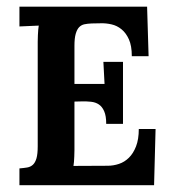

<svg xmlns="http://www.w3.org/2000/svg" viewBox="-20 -544 507 564"><path d="M198.7 -245.6V-123Q198.7 -112.8 198.7 -103Q198.7 -93.3 198.2 -84.5Q197.8 -75.7 197.3 -68.6Q196.8 -61.5 195.8 -56.6L296.4 -57.1Q313 -57.1 329.3 -62.5Q345.7 -67.9 358.6 -80.6Q371.6 -93.3 379.6 -114Q387.7 -134.8 387.7 -165H437L432.6 0H37.1V-49.3Q49.8 -50.3 59.8 -52Q69.8 -53.7 76.7 -60.1Q83.5 -66.4 87.2 -79.1Q90.8 -91.8 90.8 -114.3V-401.4Q90.8 -411.6 90.8 -421.6Q90.8 -431.6 91.3 -440.4Q91.8 -449.2 92.3 -456.5Q92.8 -463.9 93.8 -468.8L37.1 -466.3V-524.4H412.1L416.5 -378.9H367.2Q367.2 -409.7 358.6 -428.5Q350.1 -447.3 336.9 -458Q323.7 -468.8 307.6 -472.4Q291.5 -476.1 275.9 -475.6L249 -475.1Q237.3 -474.6 228 -472.7Q218.8 -470.7 212.4 -464.1Q206.1 -457.5 202.4 -444.6Q198.7 -431.6 198.7 -409.7V-297.4H287.1L283.7 -362.3H341.3V-180.2H292Q292 -203.6 286.1 -217Q280.3 -230.5 270.5 -237.1Q260.7 -243.7 247.3 -245.1Q233.9 -246.6 218.8 -246.1Z"/></svg>

Font: Parastoo Print
Style: Print-Bold
Weight: 700
Foundry: Saber Rastikerdar (saber.rastikerdar@gmail.com)
Version: Version 1.0.0-alpha3